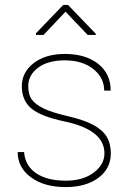

<svg xmlns="http://www.w3.org/2000/svg" viewBox="-20 -760 538 790"><path d="M409.7 -129.4Q409.7 -225.6 245.6 -260.3Q147 -281.2 108.4 -314.2Q69.8 -347.2 69.8 -404.8Q69.8 -462.9 118.9 -500.5Q168 -538.1 246.6 -538.1Q332 -538.1 383.8 -497.3Q435.5 -456.5 435.5 -387.2H408.7Q408.7 -440.4 363.8 -476.1Q318.8 -511.7 246.6 -511.7Q177.2 -511.7 136.7 -481.4Q96.2 -451.2 96.2 -405.8Q96.2 -370.1 111.3 -349.9Q126.5 -329.6 160.6 -313.2Q194.8 -296.9 260.3 -281.7Q325.7 -266.6 363.8 -246.1Q401.9 -225.6 418.9 -197.5Q436 -169.4 436 -128.9Q436 -66.4 384.8 -28.3Q333.5 9.8 250.5 9.8Q161.6 9.8 107.2 -30.5Q52.7 -70.8 52.7 -134.3H79.1Q83 -78.6 128.2 -47.6Q173.3 -16.6 250.5 -16.6Q321.3 -16.6 365.5 -49.6Q409.7 -82.5 409.7 -129.4ZM374 -621.1V-616.2H340.8L249.5 -711.9L159.2 -616.2H127.9V-623L240.2 -739.7H259.8Z"/></svg>

Font: Roboto Thin
Style: Regular
Weight: 250
Designer: Google
Version: Version 2.134; 2016